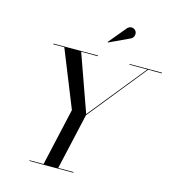

<svg xmlns="http://www.w3.org/2000/svg" viewBox="-137 -1090 1098 1204"><g transform="rotate(15 412.5 -487.5)"><path d="M584 -908.5C600 -918 607 -941 597.5 -957.5C588 -974 562.5 -983.5 541.5 -963L446 -848L448.5 -845ZM165 -4.5V0H450V-4.5H351L433.5 -369L736.5 -745.5H825V-750H615V-745.5H731L433 -376L301.5 -745.5H410V-750H120V-745.5H192L340 -377L256 -4.5Z"/></g></svg>

Font: Bodoni* 36pt
Style: Italic
Weight: 400
Italic angle: -13°
Version: Version 2.3